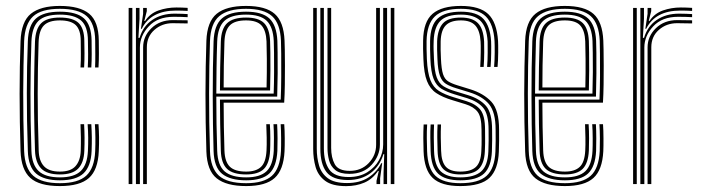

<svg xmlns="http://www.w3.org/2000/svg" viewBox="-20 -627 2398 654"><path d="M184 6.8Q113.8 6.8 83 -21.2Q52.2 -49.2 50 -112.5Q46.8 -212.5 46.8 -306.9Q46.8 -401.2 50 -487Q52.5 -553.8 85.2 -580.2Q118 -606.8 183.8 -606.8Q251.8 -606.8 283.8 -580.2Q315.8 -553.8 316.5 -489Q316.8 -469 316.9 -444.8Q317 -420.5 315.5 -397.2H303.8Q304.8 -418.8 304.6 -441.4Q304.5 -464 304.2 -488.8Q303.5 -546.8 275.5 -571.9Q247.5 -597 183.8 -597Q120.8 -597 92.6 -571.1Q64.5 -545.2 62.2 -486.5Q59.5 -406.5 59.1 -313.4Q58.8 -220.2 62.2 -112.5Q64.5 -53.5 93.4 -28.2Q122.2 -3 184 -3Q246.2 -3 274 -28.8Q301.8 -54.5 304.2 -112.2Q306.2 -159 303.2 -204H315.5Q317 -182.5 317.4 -160.4Q317.8 -138.2 316.5 -111.8Q313.8 -48.2 283 -20.8Q252.2 6.8 184 6.8ZM184 -12.8Q130 -12.8 103.2 -35.6Q76.5 -58.5 74.8 -112.8Q71.2 -220.2 71.4 -310.8Q71.5 -401.2 74.8 -485.8Q76.5 -541 102.5 -564.1Q128.5 -587.2 183.8 -587.2Q240.5 -587.2 265.9 -564.5Q291.2 -541.8 292 -488.5Q292.2 -464.2 292.4 -442.5Q292.5 -420.8 291 -397.2H279Q280.2 -419 280.1 -442Q280 -465 279.5 -488.2Q279.2 -536.8 256.4 -557Q233.5 -577.2 183.8 -577.2Q132.5 -577.2 110.6 -555.4Q88.8 -533.5 87 -485.2Q84 -397.5 83.8 -308.9Q83.5 -220.2 87 -113.5Q88.5 -66.5 111.4 -44.6Q134.2 -22.8 184 -22.8Q233.2 -22.8 255.4 -44.8Q277.5 -66.8 279.5 -112.8Q280.5 -135.8 280.4 -157.5Q280.2 -179.2 278.5 -204H291Q292.5 -179.8 292.8 -159Q293 -138.2 292 -112.5Q289.8 -60.5 264.6 -36.6Q239.5 -12.8 184 -12.8ZM184 -32.8Q140 -32.8 120.4 -52.9Q100.8 -73 99.2 -113.8Q97 -185.8 96.2 -247Q95.5 -308.2 96.4 -366Q97.2 -423.8 99.2 -485.5Q101 -529 120.5 -548.1Q140 -567.2 183.8 -567.2Q228.2 -567.2 247.5 -548.9Q266.8 -530.5 267.2 -487.8Q267.5 -469.8 267.8 -445.9Q268 -422 266.5 -397.2H254.2Q255.8 -422.5 255.4 -444.2Q255 -466 255 -487.8Q254.8 -525.2 238.1 -541.4Q221.5 -557.5 183.8 -557.5Q146.5 -557.5 129.6 -540.5Q112.8 -523.5 111.5 -483.2Q108.5 -395.8 108.4 -308.6Q108.2 -221.5 111.8 -114.2Q112.8 -79 129.8 -60.8Q146.8 -42.5 184 -42.5Q220.8 -42.5 237.2 -61.1Q253.8 -79.8 255 -113.5Q255.8 -138 255.5 -159.2Q255.2 -180.5 254.2 -204H266.5Q267.8 -180.5 268 -158.8Q268.2 -137 267.2 -113.2Q265.8 -73 246.4 -52.9Q227 -32.8 184 -32.8Z M460 -528.8 467.5 -580V-600H480V-589L471.5 -555.5H474Q491 -581.2 519.9 -591.4Q548.8 -601.5 580.8 -601.5Q599.2 -601.5 619.2 -600.2V-589.8Q600.5 -591 579.5 -591Q493.8 -591 462.8 -528.8ZM443 0V-600H455.2V-562.8L451.5 -498H455.5Q467.2 -537.5 498.6 -559Q530 -580.5 575.2 -580.5Q587.2 -580.5 599.4 -580Q611.5 -579.5 619.2 -579V-568.5Q597.8 -569.8 571.5 -569.8Q517 -569.8 486.8 -537.2Q456.5 -504.8 456.5 -465V0ZM418.2 0V-600H430.8V0ZM467.5 0V-465.5Q467.5 -503.5 495.9 -531Q524.2 -558.5 568.5 -558.5Q597.2 -558.5 619.2 -557.8V-547.2Q597.2 -548 568.2 -548Q531.8 -548 506 -525.2Q480.2 -502.5 480.2 -466V0Z M818.5 6.8Q751.2 6.8 718.2 -19.5Q685.2 -45.8 683 -110.8Q679.8 -212.8 679.9 -307Q680 -401.2 683 -488.2Q685.5 -553.5 718.1 -580.1Q750.8 -606.8 818 -606.8Q885.2 -606.8 915.9 -579.6Q946.5 -552.5 949.2 -489Q949.8 -481.5 950.1 -458.4Q950.5 -435.2 950.6 -403.8Q950.8 -372.2 950.2 -338.9Q949.8 -305.5 948 -277.2H741.8Q741.8 -234.5 742.5 -195.8Q743.2 -157 744.5 -114.2Q745.8 -76 762.9 -59.2Q780 -42.5 818.5 -42.5Q852 -42.5 868.9 -58.4Q885.8 -74.2 887.8 -114.2Q888.8 -132.8 888.4 -158.9Q888 -185 887 -204H899.2Q900.8 -181.2 900.8 -155.1Q900.8 -129 900 -113.8Q897.8 -70.2 878.8 -51.5Q859.8 -32.8 818.5 -32.8Q773.2 -32.8 753.4 -51.8Q733.5 -70.8 732.2 -113.8Q730.8 -161 730 -204.5Q729.2 -248 729.2 -287.8H936.2Q937.8 -324 938 -366.8Q938.2 -409.5 937.9 -443.8Q937.5 -478 937 -488.5Q934.5 -546.8 906.8 -571.9Q879 -597 818 -597Q756.8 -597 727 -572.1Q697.2 -547.2 695.2 -486.2Q692.5 -407.5 692.2 -308.9Q692 -210.2 695.2 -113.2Q697 -54.8 725.4 -28.9Q753.8 -3 818.5 -3Q878.2 -3 906.1 -28.1Q934 -53.2 937 -112.5Q937.8 -127.5 937.6 -155.4Q937.5 -183.2 936 -204H948.2Q949.8 -183.2 949.9 -155.5Q950 -127.8 949.2 -111.8Q946 -48.2 915.6 -20.8Q885.2 6.8 818.5 6.8ZM818.5 -12.8Q764 -12.8 736.6 -34.9Q709.2 -57 707.5 -112.8Q704.8 -200.8 704.6 -299.4Q704.5 -398 707.5 -485.8Q709.5 -541.2 735.9 -564.2Q762.2 -587.2 818 -587.2Q872.8 -587.2 897.5 -564.2Q922.2 -541.2 924.8 -488.2Q925.2 -478.5 925.6 -447.9Q926 -417.2 925.8 -377Q925.5 -336.8 924.2 -298H716.8Q716.8 -253.5 717.5 -205.4Q718.2 -157.2 719.8 -113.5Q721.5 -63.8 745.1 -43.2Q768.8 -22.8 818.5 -22.8Q866 -22.8 888 -43.8Q910 -64.8 912.5 -113.5Q913.2 -128.5 913.1 -155.9Q913 -183.2 911.5 -204H924Q925.2 -182.5 925.4 -155.4Q925.5 -128.2 924.8 -113Q922 -59.2 897.4 -36Q872.8 -12.8 818.5 -12.8ZM716.8 -308.2H912.2Q913.5 -344.2 913.6 -381.4Q913.8 -418.5 913.4 -447.5Q913 -476.5 912.5 -487.5Q910.2 -535.2 888.5 -556.2Q866.8 -577.2 818 -577.2Q766.8 -577.2 744.1 -555.6Q721.5 -534 719.8 -485.2Q718.2 -442.2 717.6 -396.8Q717 -351.2 716.8 -308.2ZM729.2 -318.8Q729.2 -353 730 -396.8Q730.8 -440.5 732.2 -484.8Q733.5 -529 753.6 -548.1Q773.8 -567.2 818 -567.2Q860.5 -567.2 879.4 -548.5Q898.2 -529.8 900 -487Q900.5 -475.5 900.9 -448.5Q901.2 -421.5 901.1 -387Q901 -352.5 900 -318.8ZM741.8 -329H888Q889.2 -380.2 888.9 -426Q888.5 -471.8 887.8 -486.2Q886.2 -522.8 870.9 -540.1Q855.5 -557.5 818 -557.5Q779 -557.5 762.4 -540.1Q745.8 -522.8 744.5 -484.2Q743 -442.2 742.4 -404.6Q741.8 -367 741.8 -329Z M1159 7Q1111.8 7 1087.6 -11Q1063.5 -29 1055.1 -57.9Q1046.8 -86.8 1046.8 -119.5V-600H1059V-120.5Q1059 -89.8 1066.8 -63.1Q1074.5 -36.5 1096.6 -20Q1118.8 -3.5 1162 -3.5Q1205.2 -3.5 1234.4 -22.1Q1263.5 -40.8 1278.8 -71.2H1281.8L1274.8 -20V0H1262.5V-11L1270.2 -44.5H1267.5Q1248.8 -16.8 1221 -4.9Q1193.2 7 1159 7ZM1311 0V-600H1323.2V0ZM1170 -34.8Q1137.8 -34.8 1121.9 -47.9Q1106 -61 1100.8 -81.2Q1095.5 -101.5 1095.5 -123V-600H1108V-123.2Q1108 -90.5 1120.2 -67.8Q1132.5 -45 1171.2 -45Q1210.5 -45 1235.9 -71.5Q1261.2 -98 1261.2 -134V-600H1274V-134.5Q1274 -96.8 1246.1 -65.8Q1218.2 -34.8 1170 -34.8ZM1164.8 -13.8Q1112.8 -14 1092 -41.1Q1071.2 -68.2 1071.2 -121V-600H1083.2V-121.8Q1083.2 -76 1101.2 -50Q1119.2 -24 1167.8 -24Q1204.5 -24 1230.9 -40.2Q1257.2 -56.5 1271.2 -81.9Q1285.2 -107.2 1285.2 -135V-600H1298.5V0H1286.5V-37.2L1288.8 -102H1286Q1273.8 -61.5 1242.5 -37.6Q1211.2 -13.8 1164.8 -13.8Z M1547.8 -32.8Q1508.8 -32.8 1490.2 -51Q1471.8 -69.2 1470.5 -113.5Q1469.8 -137.8 1469.5 -157.9Q1469.2 -178 1470.5 -203H1482.2Q1481 -177.5 1481.4 -157.6Q1481.8 -137.8 1482.5 -113.8Q1483.5 -75.8 1498.6 -59.1Q1513.8 -42.5 1547.8 -42.5Q1584 -42.5 1600.9 -58.2Q1617.8 -74 1619.5 -111.8Q1620.8 -136.8 1620.5 -149.2Q1620.2 -161.8 1620.2 -184.8Q1620.2 -228.5 1606.9 -246Q1593.5 -263.5 1565.2 -272.2L1521.8 -285.5Q1487.2 -295.8 1466 -310Q1444.8 -324.2 1434.4 -350.9Q1424 -377.5 1422.2 -425.8Q1421.2 -447.8 1421.1 -460.5Q1421 -473.2 1421.2 -488.8Q1422.2 -553.5 1453.6 -580.1Q1485 -606.8 1550 -606.8Q1614 -606.8 1643.1 -579Q1672.2 -551.2 1676.5 -487.5Q1677.2 -476 1677 -448.4Q1676.8 -420.8 1674.8 -399H1663Q1665 -422 1665.1 -448.9Q1665.2 -475.8 1664.5 -487.2Q1661 -545 1634.8 -571Q1608.5 -597 1550 -597Q1488.2 -597 1461.2 -571Q1434.2 -545 1433 -487.5Q1432.8 -473.5 1433 -460Q1433.2 -446.5 1434 -426Q1436.2 -378.8 1446.1 -354Q1456 -329.2 1475.4 -317.1Q1494.8 -305 1525.2 -295.8L1568.5 -282.5Q1601.2 -272.5 1616.8 -252.5Q1632.2 -232.5 1632.2 -184.8Q1632.2 -167.8 1632.4 -157.8Q1632.5 -147.8 1632.4 -137.9Q1632.2 -128 1631.5 -111Q1629.5 -70.5 1610.9 -51.6Q1592.2 -32.8 1547.8 -32.8ZM1547.8 -12.8Q1496 -12.8 1472.2 -35.6Q1448.5 -58.5 1446.8 -112.8Q1446 -135.5 1445.8 -157.5Q1445.5 -179.5 1446.8 -203H1458.5Q1457.5 -179.8 1457.6 -158.2Q1457.8 -136.8 1458.5 -113Q1460 -63.8 1481.4 -43.2Q1502.8 -22.8 1547.8 -22.8Q1596 -22.8 1618.8 -42.9Q1641.5 -63 1643.5 -111.2Q1644.5 -132.2 1644.4 -148Q1644.2 -163.8 1644.2 -184.8Q1644.2 -238.8 1625.5 -260.2Q1606.8 -281.8 1571.5 -292.5L1528.8 -305.5Q1501.8 -313.8 1484.1 -324.4Q1466.5 -335 1457.1 -358Q1447.8 -381 1446 -426.2Q1445.2 -444.2 1445 -458.6Q1444.8 -473 1445 -487.2Q1446 -541.2 1471.2 -564.2Q1496.5 -587.2 1550 -587.2Q1603.8 -587.2 1626.6 -562.6Q1649.5 -538 1652.8 -486.8Q1653.5 -473 1653.1 -446.4Q1652.8 -419.8 1651 -399H1639.2Q1641 -419.5 1641.2 -447.9Q1641.5 -476.2 1641 -485.8Q1638 -535.2 1616.4 -556.2Q1594.8 -577.2 1550 -577.2Q1501 -577.2 1479.9 -555.8Q1458.8 -534.2 1457.2 -487.8Q1456.5 -468.2 1457 -456.8Q1457.5 -445.2 1458.2 -426.2Q1459.8 -384.5 1467.6 -363.5Q1475.5 -342.5 1491.1 -332.9Q1506.8 -323.2 1532 -315.8L1574.5 -302.8Q1615 -290.2 1635.6 -266.1Q1656.2 -242 1656.2 -184.8Q1656.2 -165.2 1656.4 -149.5Q1656.5 -133.8 1655.5 -111Q1653.2 -59 1628.8 -35.9Q1604.2 -12.8 1547.8 -12.8ZM1547.8 6.8Q1483 6.8 1454 -20.8Q1425 -48.2 1422.8 -111.8Q1422 -134.8 1421.9 -156.9Q1421.8 -179 1423 -203H1435Q1433.5 -179.2 1433.8 -157Q1434 -134.8 1434.8 -112.2Q1436.8 -53 1463.4 -28Q1490 -3 1547.8 -3Q1610.2 -3 1637.6 -28.2Q1665 -53.5 1667.5 -110.5Q1668.5 -135.2 1668.4 -147.2Q1668.2 -159.2 1668.2 -184.8Q1668.2 -244.8 1645.9 -271.9Q1623.5 -299 1577.8 -313L1535.5 -326Q1512.8 -332.8 1499 -341.4Q1485.2 -350 1478.4 -369Q1471.5 -388 1470 -426.5Q1469.2 -447 1468.9 -458.1Q1468.5 -469.2 1469 -486.5Q1470.8 -527.2 1488.5 -547.2Q1506.2 -567.2 1550 -567.2Q1588.8 -567.2 1607.6 -548.5Q1626.5 -529.8 1629 -485.5Q1629.5 -476 1629.4 -449.2Q1629.2 -422.5 1627.5 -399H1615.8Q1617.2 -422.8 1617.5 -448.9Q1617.8 -475 1617 -485.2Q1614.8 -522.8 1599.1 -540.1Q1583.5 -557.5 1550 -557.5Q1515.2 -557.5 1498.8 -541Q1482.2 -524.5 1481 -486.5Q1480.5 -468.5 1480.9 -456.8Q1481.2 -445 1482 -426.8Q1483.5 -391.8 1489 -374.6Q1494.5 -357.5 1506.4 -350Q1518.2 -342.5 1538.8 -336.2L1580.8 -323.2Q1627.5 -308.8 1653.8 -280.4Q1680 -252 1680 -184.8Q1680 -159.2 1680.1 -147.1Q1680.2 -135 1679.2 -110.2Q1676.8 -49.8 1647.6 -21.5Q1618.5 6.8 1547.8 6.8Z M1904.2 6.8Q1837 6.8 1804 -19.5Q1771 -45.8 1768.8 -110.8Q1765.5 -212.8 1765.6 -307Q1765.8 -401.2 1768.8 -488.2Q1771.2 -553.5 1803.9 -580.1Q1836.5 -606.8 1903.8 -606.8Q1971 -606.8 2001.6 -579.6Q2032.2 -552.5 2035 -489Q2035.5 -481.5 2035.9 -458.4Q2036.2 -435.2 2036.4 -403.8Q2036.5 -372.2 2036 -338.9Q2035.5 -305.5 2033.8 -277.2H1827.5Q1827.5 -234.5 1828.2 -195.8Q1829 -157 1830.2 -114.2Q1831.5 -76 1848.6 -59.2Q1865.8 -42.5 1904.2 -42.5Q1937.8 -42.5 1954.6 -58.4Q1971.5 -74.2 1973.5 -114.2Q1974.5 -132.8 1974.1 -158.9Q1973.8 -185 1972.8 -204H1985Q1986.5 -181.2 1986.5 -155.1Q1986.5 -129 1985.8 -113.8Q1983.5 -70.2 1964.5 -51.5Q1945.5 -32.8 1904.2 -32.8Q1859 -32.8 1839.1 -51.8Q1819.2 -70.8 1818 -113.8Q1816.5 -161 1815.8 -204.5Q1815 -248 1815 -287.8H2022Q2023.5 -324 2023.8 -366.8Q2024 -409.5 2023.6 -443.8Q2023.2 -478 2022.8 -488.5Q2020.2 -546.8 1992.5 -571.9Q1964.8 -597 1903.8 -597Q1842.5 -597 1812.8 -572.1Q1783 -547.2 1781 -486.2Q1778.2 -407.5 1778 -308.9Q1777.8 -210.2 1781 -113.2Q1782.8 -54.8 1811.1 -28.9Q1839.5 -3 1904.2 -3Q1964 -3 1991.9 -28.1Q2019.8 -53.2 2022.8 -112.5Q2023.5 -127.5 2023.4 -155.4Q2023.2 -183.2 2021.8 -204H2034Q2035.5 -183.2 2035.6 -155.5Q2035.8 -127.8 2035 -111.8Q2031.8 -48.2 2001.4 -20.8Q1971 6.8 1904.2 6.8ZM1904.2 -12.8Q1849.8 -12.8 1822.4 -34.9Q1795 -57 1793.2 -112.8Q1790.5 -200.8 1790.4 -299.4Q1790.2 -398 1793.2 -485.8Q1795.2 -541.2 1821.6 -564.2Q1848 -587.2 1903.8 -587.2Q1958.5 -587.2 1983.2 -564.2Q2008 -541.2 2010.5 -488.2Q2011 -478.5 2011.4 -447.9Q2011.8 -417.2 2011.5 -377Q2011.2 -336.8 2010 -298H1802.5Q1802.5 -253.5 1803.2 -205.4Q1804 -157.2 1805.5 -113.5Q1807.2 -63.8 1830.9 -43.2Q1854.5 -22.8 1904.2 -22.8Q1951.8 -22.8 1973.8 -43.8Q1995.8 -64.8 1998.2 -113.5Q1999 -128.5 1998.9 -155.9Q1998.8 -183.2 1997.2 -204H2009.8Q2011 -182.5 2011.1 -155.4Q2011.2 -128.2 2010.5 -113Q2007.8 -59.2 1983.1 -36Q1958.5 -12.8 1904.2 -12.8ZM1802.5 -308.2H1998Q1999.2 -344.2 1999.4 -381.4Q1999.5 -418.5 1999.1 -447.5Q1998.8 -476.5 1998.2 -487.5Q1996 -535.2 1974.2 -556.2Q1952.5 -577.2 1903.8 -577.2Q1852.5 -577.2 1829.9 -555.6Q1807.2 -534 1805.5 -485.2Q1804 -442.2 1803.4 -396.8Q1802.8 -351.2 1802.5 -308.2ZM1815 -318.8Q1815 -353 1815.8 -396.8Q1816.5 -440.5 1818 -484.8Q1819.2 -529 1839.4 -548.1Q1859.5 -567.2 1903.8 -567.2Q1946.2 -567.2 1965.1 -548.5Q1984 -529.8 1985.8 -487Q1986.2 -475.5 1986.6 -448.5Q1987 -421.5 1986.9 -387Q1986.8 -352.5 1985.8 -318.8ZM1827.5 -329H1973.8Q1975 -380.2 1974.6 -426Q1974.2 -471.8 1973.5 -486.2Q1972 -522.8 1956.6 -540.1Q1941.2 -557.5 1903.8 -557.5Q1864.8 -557.5 1848.1 -540.1Q1831.5 -522.8 1830.2 -484.2Q1828.8 -442.2 1828.1 -404.6Q1827.5 -367 1827.5 -329Z M2178.2 -528.8 2185.8 -580V-600H2198.2V-589L2189.8 -555.5H2192.2Q2209.2 -581.2 2238.1 -591.4Q2267 -601.5 2299 -601.5Q2317.5 -601.5 2337.5 -600.2V-589.8Q2318.8 -591 2297.8 -591Q2212 -591 2181 -528.8ZM2161.2 0V-600H2173.5V-562.8L2169.8 -498H2173.8Q2185.5 -537.5 2216.9 -559Q2248.2 -580.5 2293.5 -580.5Q2305.5 -580.5 2317.6 -580Q2329.8 -579.5 2337.5 -579V-568.5Q2316 -569.8 2289.8 -569.8Q2235.2 -569.8 2205 -537.2Q2174.8 -504.8 2174.8 -465V0ZM2136.5 0V-600H2149V0ZM2185.8 0V-465.5Q2185.8 -503.5 2214.1 -531Q2242.5 -558.5 2286.8 -558.5Q2315.5 -558.5 2337.5 -557.8V-547.2Q2315.5 -548 2286.5 -548Q2250 -548 2224.2 -525.2Q2198.5 -502.5 2198.5 -466V0Z"/></svg>

Font: Big Shoulders Inline Text Light
Style: Regular
Weight: 300
Designer: Patric King
Foundry: XO Type Co
Version: Version 1.000